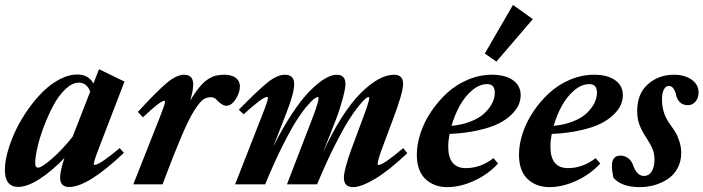

<svg xmlns="http://www.w3.org/2000/svg" viewBox="-52 -748 2854 779"><path d="M22 10.3Q-32.2 10.3 -32.2 -58.6Q-32.2 -92.8 -20 -135.5Q-7.8 -178.2 12.7 -220.9Q33.2 -263.7 62 -304.4Q90.8 -345.2 122.6 -376.5Q154.3 -407.7 190.9 -426.8Q227.5 -445.8 261.2 -445.8Q307.1 -445.8 327.1 -409.2L349.6 -467.3L453.1 -417L349.1 -146.5Q328.6 -93.8 328.6 -83Q328.6 -79.1 332 -79.1Q352.5 -79.1 433.6 -147L450.7 -127.9Q304.7 10.7 228.5 10.7Q191.9 10.7 191.9 -27.3Q191.9 -55.2 209.5 -106.9Q158.7 -54.2 108.9 -22Q59.1 10.3 22 10.3ZM90.8 -85.9Q90.8 -67.9 102.5 -67.9Q117.7 -67.9 160.2 -105.2Q202.6 -142.6 242.7 -193.4L314 -376.5Q300.3 -412.6 267.6 -412.6Q241.2 -412.6 213.6 -386.5Q186 -360.4 164.8 -320.6Q143.6 -280.8 126.5 -235.8Q109.4 -190.9 100.1 -150.6Q90.8 -110.4 90.8 -85.9Z M488.8 0 594.7 -267.6Q617.7 -325.7 617.7 -335Q617.7 -338.9 614.3 -338.9Q598.6 -338.9 527.8 -272L507.3 -293.9Q586.9 -380.4 626 -412.6Q665 -444.8 695.3 -444.8Q731.9 -444.8 731.9 -405.3Q731.9 -380.9 719.7 -339.8Q739.7 -373.5 757.6 -394.8Q775.4 -416 792.2 -426.8Q809.1 -437.5 824 -441.2Q838.9 -444.8 858.4 -444.8Q888.2 -444.8 904.8 -431.9Q921.4 -418.9 921.4 -397.9Q921.4 -372.6 904.3 -345.7Q887.2 -318.8 865.7 -318.8Q856.9 -318.8 845.2 -326.9Q833.5 -335 827.1 -342.8Q818.4 -353.5 802.7 -353.5Q785.2 -353.5 771.5 -343.5Q757.8 -333.5 735.8 -299.1Q713.9 -264.6 683.1 -192.1Q652.3 -119.6 607.4 0Z M901.9 0 1011.2 -279.3Q1035.2 -339.8 1035.2 -350.6Q1035.2 -354.5 1031.2 -354.5Q1013.2 -354.5 936.5 -284.2L917 -302.7Q994.6 -382.3 1033.9 -413.6Q1073.2 -444.8 1103.5 -444.8Q1141.6 -444.8 1141.6 -407.2Q1141.6 -370.6 1110.8 -292L1056.6 -152.8Q1094.7 -229.5 1133.8 -288.1Q1172.9 -346.7 1205.8 -379.6Q1238.8 -412.6 1265.9 -428.7Q1293 -444.8 1314 -444.8Q1349.6 -444.8 1349.6 -407.2Q1349.6 -387.7 1336.7 -341.3Q1323.7 -294.9 1310.1 -260.3L1258.3 -128.9Q1294.9 -209.5 1334.5 -271.2Q1374 -333 1411.4 -370.1Q1448.7 -407.2 1482.7 -426Q1516.6 -444.8 1546.9 -444.8Q1583.5 -444.8 1583.5 -407.2Q1583.5 -372.1 1541 -260.3L1498.5 -146.5Q1480.5 -98.1 1480.5 -83Q1480.5 -78.6 1483.9 -78.6Q1502.9 -78.6 1584 -147L1600.6 -126.5Q1525.9 -55.7 1469.5 -22.2Q1413.1 11.2 1380.4 11.2Q1343.3 11.2 1343.3 -26.9Q1343.3 -59.1 1374 -143.6L1424.3 -278.8Q1446.3 -338.4 1446.3 -350.6Q1446.3 -354.5 1442.9 -354.5Q1439.5 -354.5 1430.7 -347.7Q1421.9 -340.8 1403.1 -317.6Q1384.3 -294.4 1361.3 -258.1Q1338.4 -221.7 1304.4 -154.1Q1270.5 -86.4 1234.4 0H1112.3L1218.8 -276.9Q1240.7 -335 1240.7 -350.6Q1240.7 -354.5 1237.8 -354.5Q1233.9 -354.5 1225.1 -348.9Q1216.3 -343.3 1196.8 -321.3Q1177.2 -299.3 1154.1 -263.9Q1130.9 -228.5 1095.9 -159.4Q1061 -90.3 1023.9 0Z M1961.9 -498 1915 -530.8 2029.3 -728 2109.9 -670.4ZM1762.7 11.2Q1709 11.2 1674.1 -21.7Q1639.2 -54.7 1639.2 -120.6Q1639.2 -162.1 1654.1 -207.5Q1668.9 -252.9 1697 -294.9Q1725.1 -336.9 1761.7 -370.6Q1798.3 -404.3 1846.2 -424.6Q1894 -444.8 1943.8 -444.8Q1998 -444.8 2029.3 -422.6Q2060.5 -400.4 2060.5 -361.8Q2060.5 -341.8 2052.2 -322.5Q2043.9 -303.2 2022.9 -282.7Q2002 -262.2 1970.2 -246.3Q1938.5 -230.5 1887.2 -219Q1835.9 -207.5 1772 -204.6Q1766.6 -176.3 1766.6 -153.3Q1766.6 -65.9 1837.9 -65.9Q1897.9 -65.9 1950.2 -106.4L1968.8 -84.5Q1929.7 -41.5 1872.8 -15.1Q1815.9 11.2 1762.7 11.2ZM1779.8 -237.3Q1824.7 -241.7 1860.1 -256.1Q1895.5 -270.5 1915.5 -290.3Q1935.5 -310.1 1945.6 -330.8Q1955.6 -351.6 1955.6 -372.1Q1955.6 -406.7 1924.3 -406.7Q1893.1 -406.7 1863.3 -381.3Q1833.5 -356 1813 -318.6Q1792.5 -281.2 1779.8 -237.3Z M2177.2 11.2Q2123.5 11.2 2088.6 -21.7Q2053.7 -54.7 2053.7 -120.6Q2053.7 -162.1 2068.6 -207.5Q2083.5 -252.9 2111.6 -294.9Q2139.6 -336.9 2176.3 -370.6Q2212.9 -404.3 2260.7 -424.6Q2308.6 -444.8 2358.4 -444.8Q2412.6 -444.8 2443.8 -422.6Q2475.1 -400.4 2475.1 -361.8Q2475.1 -341.8 2466.8 -322.5Q2458.5 -303.2 2437.5 -282.7Q2416.5 -262.2 2384.8 -246.3Q2353 -230.5 2301.8 -219Q2250.5 -207.5 2186.5 -204.6Q2181.2 -176.3 2181.2 -153.3Q2181.2 -65.9 2252.4 -65.9Q2312.5 -65.9 2364.7 -106.4L2383.3 -84.5Q2344.2 -41.5 2287.4 -15.1Q2230.5 11.2 2177.2 11.2ZM2194.3 -237.3Q2239.3 -241.7 2274.7 -256.1Q2310.1 -270.5 2330.1 -290.3Q2350.1 -310.1 2360.1 -330.8Q2370.1 -351.6 2370.1 -372.1Q2370.1 -406.7 2338.9 -406.7Q2307.6 -406.7 2277.8 -381.3Q2248 -356 2227.5 -318.6Q2207 -281.2 2194.3 -237.3Z M2543.9 11.2Q2469.2 11.2 2436.5 -27.3Q2430.7 -56.6 2430.7 -74.7Q2430.7 -116.7 2465.3 -116.7Q2482.9 -116.7 2496.8 -106Q2510.7 -95.2 2516.6 -78.1Q2531.7 -34.2 2560.5 -34.2Q2581.1 -34.2 2592.3 -52.7Q2603.5 -71.3 2603.5 -100.1Q2603.5 -124 2595.7 -143.1Q2587.9 -162.1 2570.3 -189Q2551.8 -217.3 2542.5 -241.7Q2533.2 -266.1 2533.2 -297.9Q2533.2 -367.7 2576.7 -406.2Q2620.1 -444.8 2682.6 -444.8Q2725.6 -444.8 2753.9 -425Q2782.2 -405.3 2782.2 -372.6Q2782.2 -350.1 2769.8 -335.7Q2757.3 -321.3 2738.8 -321.3Q2717.8 -321.3 2705.8 -334Q2693.8 -346.7 2690.9 -363.8Q2688.5 -376.5 2680.9 -387.9Q2673.3 -399.4 2661.6 -399.4Q2649.4 -399.4 2641.6 -385Q2633.8 -370.6 2633.8 -344.7Q2633.8 -289.6 2664.6 -246.6Q2680.2 -224.6 2688.5 -211.2Q2696.8 -197.8 2704.3 -174.8Q2711.9 -151.9 2711.9 -127.9Q2711.9 -93.3 2697.3 -65.9Q2682.6 -38.6 2658.2 -22.2Q2633.8 -5.9 2604.7 2.7Q2575.7 11.2 2543.9 11.2Z"/></svg>

Font: Elstob Grade
Style: Italic
Weight: 400
Italic angle: -20°
Designer: Peter S. Baker
Version: Version 1.015